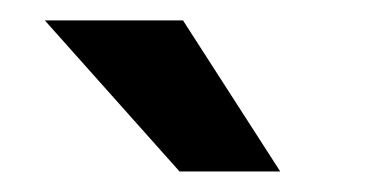

<svg xmlns="http://www.w3.org/2000/svg" viewBox="-20 -770 362 188"><path d="M254.4 -602.1H155.8L23.9 -750H159.2Z"/></svg>

Font: Vazir Medium FD
Style: Medium-FD
Weight: 500
Designer: Saber Rastikerdar
Foundry: Saber Rastikerdar
Version: Version 30.0.0